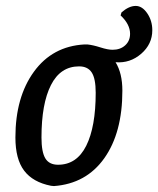

<svg xmlns="http://www.w3.org/2000/svg" viewBox="-20 -619 534 648"><path d="M265 -469H275Q294 -467 319 -459Q344 -451 360 -451Q386 -451 402.5 -466Q419 -481 419 -505Q419 -537 387 -567L390 -577Q415 -599 438 -599Q460 -599 477 -574Q494 -549 494 -517Q494 -470 456.5 -437.5Q419 -405 370 -409Q393 -372 393 -313Q393 -171 332 -85Q271 1 162 9L152 8Q91 -4 61.5 -43Q32 -82 32 -155Q32 -291 94.5 -377Q157 -463 265 -469ZM247 -395Q184 -395 152 -332Q120 -269 120 -155Q120 -106 133 -84.5Q146 -63 176 -63Q239 -63 271 -127Q303 -191 303 -306Q303 -354 289.5 -374.5Q276 -395 247 -395Z"/></svg>

Font: Alegreya Sans Medium
Style: Italic
Weight: 500
Italic angle: -7°
Designer: Juan Pablo del Peral
Foundry: Huerta Tipografica
Version: Version 2.007